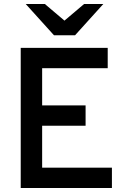

<svg xmlns="http://www.w3.org/2000/svg" viewBox="-20 -939 656 959"><path d="M83.5 0V-700H518V-598.5H190.5V-412.5H407.5V-311H190.5V-101.5H539V0ZM249.5 -763 108.5 -919H204L302 -836L400 -919H496L355 -763Z"/></svg>

Font: Overpass Mono SemiBold
Style: Regular
Weight: 600
Monospace: yes
Designer: Delve Withrington, Dave Bailey
Foundry: Delve Fonts LLC
Version: Version 4.000